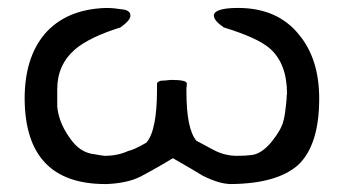

<svg xmlns="http://www.w3.org/2000/svg" viewBox="-20 -444 865 483"><path d="M450 -234Q450 -227 449 -223V-213Q449 -120 474 -90Q482 -86 515 -68Q544 -52 576 -52Q586 -52 595.5 -52.5Q605 -53 613 -54Q638 -57 663 -87Q688 -118 693 -140Q695 -146 697 -160Q699 -174 701 -195Q701 -205 702 -208Q702 -284 659 -322Q628 -349 543 -375Q518 -392 518 -405Q518 -416 541 -421Q555 -424 579 -424Q678 -424 732 -357Q783 -296 783 -196Q783 -79 730 -29Q677 18 561 19Q532 19 490 -2Q479 -9 460 -20Q441 -31 415 -46Q405 -40 384.5 -28Q364 -16 334 0Q316 9 294.5 13.5Q273 18 249 19Q247 19 245 19Q43 19 42 -196Q42 -298 92 -358Q146 -421 247 -424Q257 -424 267.5 -423Q278 -422 291 -420Q308 -417 308 -405Q308 -405 308 -404Q308 -393 283 -375Q206 -351 169 -320Q124 -281 124 -220Q124 -214 124 -208V-176Q128 -131 163 -87Q186 -59 218 -56Q223 -55 229 -54Q235 -53 243 -52Q276 -52 302 -64Q317 -67 348 -85Q375 -115 375 -220V-234Q375 -238 385 -241Q389 -241 395 -241.5Q401 -242 410 -243Q450 -243 450 -234Z"/></svg>

Font: New Athena Unicode
Style: Regular
Weight: 400
Designer: J. Rusten 1997; rev. by R. Hancock 2001, 2002, rev. by D. Mastronarde 2002-2021
Foundry: GreekKeys New Athena Unicode
Version: Version 5.008